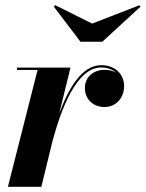

<svg xmlns="http://www.w3.org/2000/svg" viewBox="-20 -721 562 741"><path d="M335.5 -630 193 -701 187.5 -695.5 290.5 -560H375L522.5 -695.5L517.5 -700.5ZM125 -451 10.5 0H139.5L182.5 -176C214.5 -294.5 274 -460.5 370 -460.5C394 -460.5 413.5 -453.5 427.5 -441C415 -448 400 -451.5 383.5 -451.5C339.5 -451.5 307.5 -422.5 307.5 -381C307.5 -338.5 339.5 -308 383 -308C428 -308 459 -343.5 459 -388.5C459 -436.5 422.5 -469.5 370.5 -469.5C296 -469.5 244 -379.5 208.5 -282.5L252 -460H45.5V-451Z"/></svg>

Font: Bodoni* 24pt
Style: Bold Italic
Weight: 700
Italic angle: -13°
Version: Version 2.3